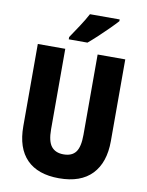

<svg xmlns="http://www.w3.org/2000/svg" viewBox="-100 -1001 829 1081"><g transform="rotate(10 314.5 -460.0)"><path d="M565 -247Q565 -124 501 -57Q437 10 313 10Q192 10 128.5 -54.5Q65 -119 65 -244V-714H222V-254Q222 -185 245.5 -156Q269 -127 315 -127Q363 -127 385 -156.5Q407 -186 407 -255V-714H565ZM495 -920Q479 -902 451.5 -874.5Q424 -847 394 -819Q364 -791 339 -770H232V-783Q257 -820 282 -858Q307 -896 325 -930H495Z"/></g></svg>

Font: Noto Sans Armenian Condensed ExtraBold
Style: Regular
Weight: 800
Width: 3
Designer: Monotype Design Team
Foundry: Monotype Imaging Inc.
Version: Version 2.008; ttfautohint (v1.8.4.7-5d5b)